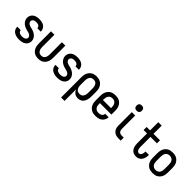

<svg xmlns="http://www.w3.org/2000/svg" viewBox="220 -2042 3560 3560"><g transform="rotate(45 2000.0 -262.0)"><path d="M249 8Q227 8 205 5.5Q183 3 162 -4Q141 -11 122 -22.5Q103 -34 89 -51Q75 -68 67.5 -89Q60 -110 60 -132V-139H150V-136Q150 -120 160 -106Q170 -92 185 -84.5Q200 -77 216.5 -74.5Q233 -72 249 -72Q265 -72 281.5 -74.5Q298 -77 313 -84.5Q328 -92 338 -105.5Q348 -119 348 -136Q348 -153 338.5 -167.5Q329 -182 315 -191.5Q301 -201 284.5 -206Q268 -211 251.5 -214.5Q235 -218 218.5 -222.5Q202 -227 186.5 -233.5Q171 -240 156.5 -248.5Q142 -257 128.5 -267.5Q115 -278 104.5 -291.5Q94 -305 86 -320Q78 -335 74 -351.5Q70 -368 70 -385Q70 -406 76.5 -427Q83 -448 96 -465.5Q109 -483 127 -495.5Q145 -508 165.5 -515.5Q186 -523 207.5 -525.5Q229 -528 251 -528Q272 -528 293.5 -525.5Q315 -523 335.5 -516Q356 -509 374 -497Q392 -485 405 -468Q418 -451 425 -430Q432 -409 432 -388V-381H342V-384Q342 -400 333.5 -413.5Q325 -427 311.5 -435Q298 -443 282.5 -445.5Q267 -448 251 -448Q235 -448 219.5 -445.5Q204 -443 190.5 -435Q177 -427 168.5 -413.5Q160 -400 160 -384Q160 -368 169.5 -353Q179 -338 193 -328.5Q207 -319 223 -314Q239 -309 255.5 -305.5Q272 -302 288.5 -297.5Q305 -293 320.5 -286.5Q336 -280 351 -271.5Q366 -263 379 -252.5Q392 -242 403 -229Q414 -216 422 -201Q430 -186 434 -169.5Q438 -153 438 -136Q438 -113 431 -91.5Q424 -70 410 -53Q396 -36 377 -23.5Q358 -11 337 -4Q316 3 293.5 5.5Q271 8 249 8Z M750 8Q723 8 697 2.5Q671 -3 648 -16.5Q625 -30 608 -51Q591 -72 580.5 -96.5Q570 -121 566 -147Q562 -173 562 -200V-520H652V-200Q652 -185 653.5 -169.5Q655 -154 660 -139.5Q665 -125 673 -112Q681 -99 693 -89.5Q705 -80 720 -76Q735 -72 750 -72Q765 -72 780 -76Q795 -80 807 -89.5Q819 -99 827 -112Q835 -125 840 -139.5Q845 -154 846.5 -169.5Q848 -185 848 -200V-520H938V-200Q938 -173 934 -147Q930 -121 919.5 -96.5Q909 -72 892 -51Q875 -30 852 -16.5Q829 -3 803 2.5Q777 8 750 8Z M1249 8Q1227 8 1205 5.5Q1183 3 1162 -4Q1141 -11 1122 -22.5Q1103 -34 1089 -51Q1075 -68 1067.5 -89Q1060 -110 1060 -132V-139H1150V-136Q1150 -120 1160 -106Q1170 -92 1185 -84.5Q1200 -77 1216.5 -74.5Q1233 -72 1249 -72Q1265 -72 1281.5 -74.5Q1298 -77 1313 -84.5Q1328 -92 1338 -105.5Q1348 -119 1348 -136Q1348 -153 1338.5 -167.5Q1329 -182 1315 -191.5Q1301 -201 1284.5 -206Q1268 -211 1251.5 -214.5Q1235 -218 1218.5 -222.5Q1202 -227 1186.5 -233.5Q1171 -240 1156.5 -248.5Q1142 -257 1128.5 -267.5Q1115 -278 1104.5 -291.5Q1094 -305 1086 -320Q1078 -335 1074 -351.5Q1070 -368 1070 -385Q1070 -406 1076.5 -427Q1083 -448 1096 -465.5Q1109 -483 1127 -495.5Q1145 -508 1165.5 -515.5Q1186 -523 1207.5 -525.5Q1229 -528 1251 -528Q1272 -528 1293.5 -525.5Q1315 -523 1335.5 -516Q1356 -509 1374 -497Q1392 -485 1405 -468Q1418 -451 1425 -430Q1432 -409 1432 -388V-381H1342V-384Q1342 -400 1333.5 -413.5Q1325 -427 1311.5 -435Q1298 -443 1282.5 -445.5Q1267 -448 1251 -448Q1235 -448 1219.5 -445.5Q1204 -443 1190.5 -435Q1177 -427 1168.5 -413.5Q1160 -400 1160 -384Q1160 -368 1169.5 -353Q1179 -338 1193 -328.5Q1207 -319 1223 -314Q1239 -309 1255.5 -305.5Q1272 -302 1288.5 -297.5Q1305 -293 1320.5 -286.5Q1336 -280 1351 -271.5Q1366 -263 1379 -252.5Q1392 -242 1403 -229Q1414 -216 1422 -201Q1430 -186 1434 -169.5Q1438 -153 1438 -136Q1438 -113 1431 -91.5Q1424 -70 1410 -53Q1396 -36 1377 -23.5Q1358 -11 1337 -4Q1316 3 1293.5 5.5Q1271 8 1249 8Z M1562 215V-320Q1562 -347 1566 -373.5Q1570 -400 1581 -424.5Q1592 -449 1610 -469.5Q1628 -490 1651 -503.5Q1674 -517 1700.5 -522.5Q1727 -528 1754 -528Q1781 -528 1807.5 -522.5Q1834 -517 1857 -503.5Q1880 -490 1898 -469.5Q1916 -449 1927 -424.5Q1938 -400 1942 -373.5Q1946 -347 1946 -320V-200Q1946 -175 1943.5 -151Q1941 -127 1933.5 -103.5Q1926 -80 1913 -58.5Q1900 -37 1881 -21.5Q1862 -6 1838.5 1Q1815 8 1790 8Q1767 8 1745 2Q1723 -4 1705 -17Q1687 -30 1673.5 -49Q1660 -68 1652 -89V215ZM1754 -72Q1769 -72 1784.5 -76Q1800 -80 1812.5 -89Q1825 -98 1833.5 -111Q1842 -124 1847 -139Q1852 -154 1854 -169.5Q1856 -185 1856 -200V-320Q1856 -335 1854 -350.5Q1852 -366 1847 -381Q1842 -396 1833.5 -409Q1825 -422 1812.5 -431Q1800 -440 1784.5 -444Q1769 -448 1754 -448Q1739 -448 1723.5 -444Q1708 -440 1695.5 -431Q1683 -422 1674.5 -409Q1666 -396 1661 -381Q1656 -366 1654 -350.5Q1652 -335 1652 -320V-200Q1652 -185 1654 -169.5Q1656 -154 1661 -139Q1666 -124 1674.5 -111Q1683 -98 1695.5 -89Q1708 -80 1723.5 -76Q1739 -72 1754 -72Z M2250 8Q2223 8 2196 3Q2169 -2 2145.5 -15.5Q2122 -29 2103.5 -49.5Q2085 -70 2074 -94.5Q2063 -119 2058.5 -146Q2054 -173 2054 -200V-320Q2054 -347 2058.5 -374Q2063 -401 2074 -425.5Q2085 -450 2103.5 -470.5Q2122 -491 2145.5 -504.5Q2169 -518 2196 -523Q2223 -528 2250 -528Q2277 -528 2304 -523Q2331 -518 2354.5 -504.5Q2378 -491 2396.5 -470.5Q2415 -450 2426 -425.5Q2437 -401 2441.5 -374Q2446 -347 2446 -320V-220H2144V-200Q2144 -176 2149 -153Q2154 -130 2168 -110.5Q2182 -91 2204 -81.5Q2226 -72 2250 -72Q2268 -72 2286 -75.5Q2304 -79 2319.5 -88.5Q2335 -98 2344.5 -114Q2354 -130 2354 -149H2444Q2444 -125 2436.5 -102.5Q2429 -80 2415.5 -61Q2402 -42 2383 -28Q2364 -14 2342 -6Q2320 2 2296.5 5Q2273 8 2250 8ZM2356 -300V-320Q2356 -344 2351 -367Q2346 -390 2332 -409.5Q2318 -429 2296 -438.5Q2274 -448 2250 -448Q2226 -448 2204 -438.5Q2182 -429 2168 -409.5Q2154 -390 2149 -367Q2144 -344 2144 -320V-300Z M2909 0H2853Q2829 0 2806.5 -4Q2784 -8 2763 -18Q2742 -28 2725.5 -45Q2709 -62 2698.5 -82.5Q2688 -103 2684.5 -126Q2681 -149 2681 -172V-520H2770V-172Q2770 -154 2774.5 -137Q2779 -120 2790 -106Q2801 -92 2818 -86Q2835 -80 2853 -80H2909ZM2726 -601Q2712 -601 2698.5 -605Q2685 -609 2675 -619Q2665 -629 2661 -642.5Q2657 -656 2657 -670Q2657 -684 2661 -697.5Q2665 -711 2675 -721Q2685 -731 2698.5 -735Q2712 -739 2726 -739Q2740 -739 2753.5 -735Q2767 -731 2777 -721Q2787 -711 2791 -697.5Q2795 -684 2795 -670Q2795 -656 2791 -642.5Q2787 -629 2777 -619Q2767 -609 2753.5 -605Q2740 -601 2726 -601Z M3313 8Q3290 8 3267.5 2Q3245 -4 3226 -17.5Q3207 -31 3194 -50.5Q3181 -70 3173.5 -91.5Q3166 -113 3163 -136Q3160 -159 3160 -183V-440H3070V-520H3160V-735H3250V-520H3420V-440H3250V-183Q3250 -171 3251 -159Q3252 -147 3254.5 -135.5Q3257 -124 3261 -112.5Q3265 -101 3272.5 -92Q3280 -83 3290.5 -77.5Q3301 -72 3313 -72Q3325 -72 3335.5 -77Q3346 -82 3353 -91Q3360 -100 3364.5 -111Q3369 -122 3371.5 -133Q3374 -144 3375.5 -155.5Q3377 -167 3377 -178V-184H3466Q3466 -181 3466.5 -179Q3467 -177 3467 -174Q3467 -152 3463 -129.5Q3459 -107 3451 -86Q3443 -65 3429.5 -47Q3416 -29 3398 -16Q3380 -3 3358 2.5Q3336 8 3313 8Z M3750 8Q3723 8 3696 3Q3669 -2 3645.5 -15.5Q3622 -29 3603.5 -49.5Q3585 -70 3574 -94.5Q3563 -119 3558.5 -146Q3554 -173 3554 -200V-320Q3554 -347 3558.5 -374Q3563 -401 3574 -425.5Q3585 -450 3603.5 -470.5Q3622 -491 3645.5 -504.5Q3669 -518 3696 -523Q3723 -528 3750 -528Q3777 -528 3804 -523Q3831 -518 3854.5 -504.5Q3878 -491 3896.5 -470.5Q3915 -450 3926 -425.5Q3937 -401 3941.5 -374Q3946 -347 3946 -320V-200Q3946 -173 3941.5 -146Q3937 -119 3926 -94.5Q3915 -70 3896.5 -49.5Q3878 -29 3854.5 -15.5Q3831 -2 3804 3Q3777 8 3750 8ZM3750 -72Q3774 -72 3796 -81.5Q3818 -91 3832 -110.5Q3846 -130 3851 -153Q3856 -176 3856 -200V-320Q3856 -344 3851 -367Q3846 -390 3832 -409.5Q3818 -429 3796 -438.5Q3774 -448 3750 -448Q3726 -448 3704 -438.5Q3682 -429 3668 -409.5Q3654 -390 3649 -367Q3644 -344 3644 -320V-200Q3644 -176 3649 -153Q3654 -130 3668 -110.5Q3682 -91 3704 -81.5Q3726 -72 3750 -72Z"/></g></svg>

Font: Iosevka Bendy Medium
Style: Regular
Weight: 500
Monospace: yes
Designer: Belleve Invis
Foundry: Belleve Invis
Version: Version 30.1.2